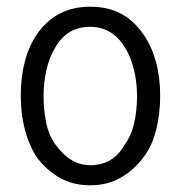

<svg xmlns="http://www.w3.org/2000/svg" viewBox="-20 -494 540 573"><path d="M389 -208Q389 -247 380 -285Q371 -323 352 -354Q314 -414 249 -414Q181 -414 146 -354Q127 -323 118.5 -285Q110 -247 110 -208Q110 -165 118 -127Q126 -89 146 -62Q190 -1 249 -1Q318 -1 352 -62Q372 -89 380.5 -127Q389 -165 389 -208ZM458 -208Q458 -153 445.5 -104.5Q433 -56 407 -23Q377 16 338 37.5Q299 59 249 59Q199 59 160 37.5Q121 16 91 -23Q67 -59 54.5 -106Q42 -153 42 -208Q42 -321 91 -393Q148 -474 249 -474Q300 -474 338.5 -454.5Q377 -435 407 -393Q458 -320 458 -208Z"/></svg>

Font: NanumGothicCoding
Style: Regular
Weight: 400
Monospace: yes
Designer: Kwon Bruce; Nicolas Noh; Sung-woo Choi; Go-un Cha; Soo-hyun Park;
Foundry: NHN Corporation
Version: Version 2.000;PS 1;hotconv 1.0.49;makeotf.lib2.0.14853